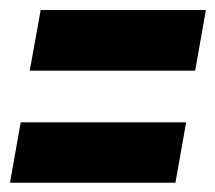

<svg xmlns="http://www.w3.org/2000/svg" viewBox="-42 -440 442 394"><path d="M19 -295H358.5L380.5 -419.5H41.5ZM-21.5 -65H318L340 -189H0.5Z"/></svg>

Font: Anybody Expanded ExtraBold
Style: Italic
Weight: 800
Width: 7
Italic angle: -10°
Version: Version 1.113;gftools[0.9.25]